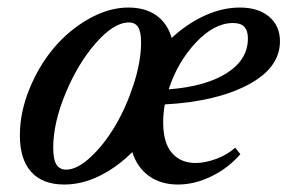

<svg xmlns="http://www.w3.org/2000/svg" viewBox="-20 -478 762 509"><path d="M150.4 11.2Q93.3 11.2 63 -22Q32.7 -55.2 32.7 -119.1Q32.7 -180.2 58.1 -242.4Q83.5 -304.7 123.5 -351.8Q163.6 -398.9 216.3 -428.5Q269 -458 320.3 -458Q364.7 -458 394.3 -437.3Q423.8 -416.5 435.1 -377.4Q475.6 -415 522.5 -436.5Q569.3 -458 616.2 -458Q665 -458 693.6 -433.6Q722.2 -409.2 722.2 -368.7Q722.2 -297.9 637.5 -253.2Q552.7 -208.5 417 -201.2Q412.6 -177.7 412.6 -153.8Q412.6 -99.1 435.8 -72.5Q459 -45.9 498.5 -45.9Q522.9 -45.9 552.2 -56.4Q581.5 -66.9 603.5 -86.4L617.2 -69.3Q585 -32.2 540.5 -10.5Q496.1 11.2 451.7 11.2Q406.7 11.2 375.5 -11Q344.2 -33.2 330.6 -74.7Q290.5 -34.7 243.9 -11.7Q197.3 11.2 150.4 11.2ZM155.3 -28.3Q184.6 -28.3 220.2 -61.5Q255.9 -94.7 285.2 -144Q314.5 -193.4 334.2 -254.2Q354 -314.9 354 -365.7Q354 -393.6 346.2 -406Q338.4 -418.5 321.8 -418.5Q282.2 -418.5 234.6 -364.5Q187 -310.5 154.1 -231.4Q121.1 -152.3 121.1 -86.4Q121.1 -55.2 129.6 -41.7Q138.2 -28.3 155.3 -28.3ZM597.7 -417Q547.9 -417 499.3 -365.2Q450.7 -313.5 427.2 -241.2Q524.9 -248.5 581.1 -284.2Q637.2 -319.8 637.2 -376Q637.2 -397 627.7 -407Q618.2 -417 597.7 -417Z"/></svg>

Font: Elstob 8pt Medium
Style: Italic
Weight: 500
Italic angle: -20°
Designer: Peter S. Baker
Version: Version 1.015